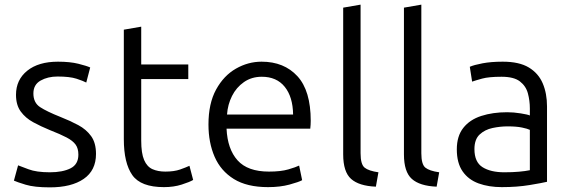

<svg xmlns="http://www.w3.org/2000/svg" viewBox="-20 -796 2457 828"><path d="M195 12Q128 12 90.5 0.5Q53 -11 40 -17L58 -83Q69 -79 103 -66Q137 -53 195 -53Q250 -53 284 -70Q318 -87 318 -129Q318 -156 306 -172.5Q294 -189 267.5 -203Q241 -217 195 -235Q156 -251 123 -269Q90 -287 69.5 -315Q49 -343 49 -387Q49 -452 97.5 -491Q146 -530 230 -530Q282 -530 318 -521Q354 -512 369 -505L352 -440Q339 -447 310 -456.5Q281 -466 228 -466Q186 -466 155 -448.5Q124 -431 124 -393Q124 -353 153 -334Q182 -315 240 -292Q283 -275 317.5 -256.5Q352 -238 373 -209Q394 -180 394 -132Q394 -61 341 -24.5Q288 12 195 12Z M687 11Q587 11 550.5 -41Q514 -93 514 -196V-668L589 -681V-518H792V-455H589V-190Q589 -135 601.5 -106Q614 -77 637.5 -66.5Q661 -56 693 -56Q731 -56 756.5 -65Q782 -74 797 -81L813 -20Q798 -11 763.5 0Q729 11 687 11Z M1136 11Q1045 11 988.5 -24Q932 -59 905.5 -120Q879 -181 879 -259Q879 -350 912 -410Q945 -470 997.5 -500Q1050 -530 1108 -530Q1205 -530 1262.5 -467.5Q1320 -405 1320 -275Q1320 -268 1319.5 -258.5Q1319 -249 1318 -241H957Q961 -153 1004.5 -104.5Q1048 -56 1140 -56Q1191 -56 1223.5 -65.5Q1256 -75 1270 -82L1283 -19Q1269 -11 1228.5 0Q1188 11 1136 11ZM959 -302H1244Q1243 -378 1208 -421.5Q1173 -465 1109 -465Q1065 -465 1032 -442Q999 -419 980.5 -382Q962 -345 959 -302Z M1601 9Q1528 6 1494 -24.5Q1460 -55 1460 -130V-763L1535 -776V-135Q1535 -87 1552.5 -73Q1570 -59 1612 -53Z M1863 9Q1790 6 1756 -24.5Q1722 -55 1722 -130V-763L1797 -776V-135Q1797 -87 1814.5 -73Q1832 -59 1874 -53Z M2144 11Q2088 11 2044 -5Q2000 -21 1975 -57Q1950 -93 1950 -152Q1950 -209 1978 -244.5Q2006 -280 2055.5 -296Q2105 -312 2167 -312Q2195 -312 2226 -307Q2257 -302 2265 -298V-328Q2265 -362 2256.5 -393.5Q2248 -425 2222 -445Q2196 -465 2143 -465Q2088 -465 2059 -457Q2030 -449 2016 -444L2006 -508Q2024 -516 2061 -523Q2098 -530 2148 -530Q2219 -530 2260.5 -505Q2302 -480 2320.5 -436.5Q2339 -393 2339 -337V-12Q2318 -7 2264 2Q2210 11 2144 11ZM2155 -53Q2190 -53 2218 -55.5Q2246 -58 2265 -62V-236Q2255 -241 2231 -246Q2207 -251 2169 -251Q2137 -251 2104 -244Q2071 -237 2048.5 -216Q2026 -195 2026 -153Q2026 -97 2061 -75Q2096 -53 2155 -53Z"/></svg>

Font: Ubuntu Sans
Style: Regular
Weight: 400
Designer: Dalton Maag Ltd
Foundry: Dalton Maag Ltd
Version: Version 1.006; ttfautohint (v1.8.4.7-5d5b)